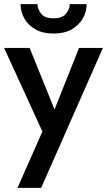

<svg xmlns="http://www.w3.org/2000/svg" viewBox="-24 -693 520 933"><path d="M76 -673H158Q158 -650 175.5 -627Q193 -604 236 -604Q279 -604 297 -627Q315 -650 315 -673H397Q397 -636 378.5 -603.5Q360 -571 324.5 -550.5Q289 -530 236 -530Q184 -530 148 -550.5Q112 -571 94 -603.5Q76 -636 76 -673ZM476 -460 176 220H61L182 -54L-4 -460H120L241 -161L360 -460Z"/></svg>

Font: Jost* Medium
Style: Regular
Weight: 500
Version: Version 3.7